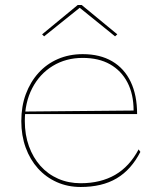

<svg xmlns="http://www.w3.org/2000/svg" viewBox="-20 -731 645 766"><path d="M310 -515Q379 -515 427.5 -486.5Q476 -458 501.5 -404.5Q527 -351 527 -276H79V-286L513 -290Q513 -355 488.5 -402Q464 -449 419 -474.5Q374 -500 310 -500Q243 -500 190.5 -468Q138 -436 108.5 -379Q79 -322 79 -248Q79 -193 95.5 -147.5Q112 -102 141.5 -69Q171 -36 212 -18Q253 0 302 0Q342 0 376.5 -8.5Q411 -17 439.5 -33.5Q468 -50 491.5 -75.5Q515 -101 533 -135L540 -125Q522 -90 498.5 -63.5Q475 -37 445.5 -19.5Q416 -2 380 6.5Q344 15 302 15Q250 15 206.5 -4.5Q163 -24 131.5 -59Q100 -94 82.5 -142Q65 -190 65 -248Q65 -307 83 -355.5Q101 -404 133.5 -440Q166 -476 211 -495.5Q256 -515 310 -515ZM156 -586 148 -594 290 -711H306L448 -594L439 -586L298 -700Z"/></svg>

Font: Kalnia Thin
Style: Regular
Weight: 250
Designer: Frida Medrano
Foundry: Frida Medrano
Version: Version 1.105